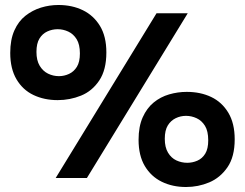

<svg xmlns="http://www.w3.org/2000/svg" viewBox="-20 -713 981 769"><path d="M211 -312Q157 -312 114 -332.5Q71 -353 46 -395.5Q21 -438 21 -501Q21 -554 37.5 -591Q54 -628 82 -650Q110 -672 144 -682.5Q178 -693 214 -693Q269 -693 312 -672Q355 -651 380.5 -609Q406 -567 406 -503Q406 -433 377.5 -390.5Q349 -348 304.5 -330Q260 -312 211 -312ZM216 -408Q237 -408 256.5 -417Q276 -426 288 -445.5Q300 -465 300 -499Q300 -535 287 -556Q274 -577 253.5 -586.5Q233 -596 211 -596Q189 -596 169.5 -587Q150 -578 138 -558.5Q126 -539 126 -505Q126 -471 139 -449.5Q152 -428 172.5 -418Q193 -408 216 -408ZM725 36Q671 36 628 15Q585 -6 560 -48Q535 -90 535 -153Q535 -206 551.5 -243Q568 -280 595.5 -302.5Q623 -325 657.5 -335Q692 -345 728 -345Q783 -345 826 -324.5Q869 -304 894.5 -261.5Q920 -219 920 -155Q920 -85 891 -43Q862 -1 818 17.5Q774 36 725 36ZM730 -61Q751 -61 770.5 -69.5Q790 -78 802 -97.5Q814 -117 814 -151Q814 -188 801 -209Q788 -230 767.5 -239.5Q747 -249 725 -249Q703 -249 683.5 -239.5Q664 -230 652 -210.5Q640 -191 640 -157Q640 -123 653 -101.5Q666 -80 686.5 -70.5Q707 -61 730 -61ZM203 0 607 -660H732L328 0Z"/></svg>

Font: Bricolage Grotesque 60pt SemiBold
Style: Regular
Weight: 600
Version: Version 1.001;gftools[0.9.33.dev8+g029e19f]